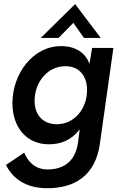

<svg xmlns="http://www.w3.org/2000/svg" viewBox="-20 -734 621 966"><path d="M218.5 213C356 213 460 149 482.5 -10.5L550.5 -493H443.5L430 -412.5C410.5 -467.5 361.5 -502 287 -502C145 -502 42.5 -362 42.5 -215C42.5 -96.5 111 -8 226 -8C287 -8 340.5 -29.5 381 -83.5L372.5 -16.5C358 90 286 118.5 219.5 118.5C156 118.5 120.5 79.5 102 34L10 96C42.5 161 105.5 213 218.5 213ZM154 -226C154 -320 218 -401 309.5 -401C378 -401 418 -352 418 -282C418 -185.5 354 -109 265.5 -109C196 -109 154 -156.5 154 -226ZM185 -543H274.5L349 -619L402.5 -543H487L358 -713.5Z"/></svg>

Font: HK Grotesk SemiBold
Style: Italic
Weight: 600
Italic angle: -16°
Designer: Alfredo Marco Pradil
Foundry: Hanken Design Co.
Version: Version 3.001;FEAKit 1.0